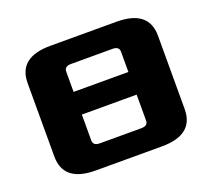

<svg xmlns="http://www.w3.org/2000/svg" viewBox="-113 -808 1057 955"><g transform="rotate(-20 415.0 -330.0)"><path d="M70 -136V-524Q70 -660 240 -660H590Q760 -660 760 -524V-136Q760 0 590 0H240Q70 0 70 -136ZM270 -148Q270 -120 305 -120H525Q560 -120 560 -148V-285H270ZM270 -405H560V-512Q560 -540 525 -540H305Q270 -540 270 -512Z"/></g></svg>

Font: Xolonium
Style: Bold
Weight: 700
Designer: Severin Meyer
Version: Version 4.2